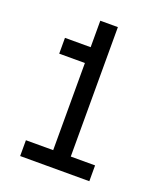

<svg xmlns="http://www.w3.org/2000/svg" viewBox="-136 -824 772 913"><g transform="rotate(20 250.0 -367.5)"><path d="M75 0V-80H213V-521H83V-601H213V-735H302V-80H425V0Z"/></g></svg>

Font: Iosevka SS10 Medium
Style: Regular
Weight: 500
Monospace: yes
Designer: Belleve Invis
Foundry: Belleve Invis
Version: Version 28.0.6; ttfautohint (v1.8.4)